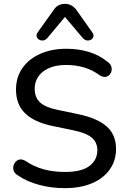

<svg xmlns="http://www.w3.org/2000/svg" viewBox="-20 -967 660 996"><path d="M316 9Q246 9 183 -8Q120 -25 73 -57Q54 -68 50 -84.5Q46 -101 53.5 -116.5Q61 -132 76 -138Q91 -144 111 -133Q155 -103 205.5 -89Q256 -75 316 -75Q403 -75 444 -106Q485 -137 485 -188Q485 -229 455.5 -253.5Q426 -278 356 -292L250 -314Q156 -334 109.5 -380Q63 -426 63 -502Q63 -566 96 -613.5Q129 -661 188 -687.5Q247 -714 325 -714Q386 -714 440 -698Q494 -682 537 -647Q554 -636 558 -619.5Q562 -603 555 -589Q548 -575 533.5 -569.5Q519 -564 498 -576Q460 -604 416.5 -617Q373 -630 324 -630Q248 -630 204 -596Q160 -562 160 -506Q160 -462 187.5 -436Q215 -410 279 -397L385 -375Q485 -354 533.5 -311Q582 -268 582 -194Q582 -134 549.5 -88Q517 -42 457.5 -16.5Q398 9 316 9ZM225 -769Q212 -755 196 -757Q180 -759 172.5 -771.5Q165 -784 176 -800L259 -916Q270 -933 285 -940Q300 -947 317 -947Q353 -947 376 -916L458 -800Q470 -784 462.5 -771.5Q455 -759 439.5 -757Q424 -755 410 -769L317 -879Z"/></svg>

Font: Chiron GoRound TC
Style: Regular
Weight: 400
Designer: Ryoko NISHIZUKA 西塚涼子 (kana, bopomofo & ideographs); Paul D. Hunt (Latin, Greek & Cyrillic); Sandoll Communications 산돌커뮤니
Foundry: Adobe
Version: Version 1.000;hotconv 1.1.1;makeotfexe 2.6.0